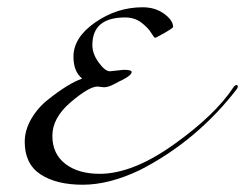

<svg xmlns="http://www.w3.org/2000/svg" viewBox="-20 -488 674 528"><path d="M266 -248 248 -250Q225 -250 174.5 -207Q124 -164 124 -114.5Q124 -65 159.5 -37.5Q195 -10 254 -10Q345 -10 458.5 -91Q572 -172 622 -248Q626 -254 630 -254Q634 -254 634 -251Q634 -248 632 -244Q521 -100 364 -20Q280 20 207.5 20Q135 20 91.5 -8.5Q48 -37 48 -98Q48 -130 66 -161Q84 -192 112 -214Q167 -258 206 -272Q182 -291 182 -332Q182 -385 242 -426.5Q302 -468 372 -468Q407 -468 431.5 -450Q456 -432 456 -414Q456 -411 432.5 -397.5Q409 -384 406.5 -384Q404 -384 395.5 -398Q387 -412 368.5 -426Q350 -440 324 -440Q234 -440 234 -364Q234 -340 251.5 -316Q269 -292 282 -292L320 -296Q342 -296 342 -290Q342 -281 316 -268Q313 -267 295.5 -257.5Q278 -248 266 -248Z"/></svg>

Font: Miama
Style: Regular
Weight: 400
Italic angle: 16.5°
Designer: Linus Romer
Foundry: Linus Romer
Version: 0.32